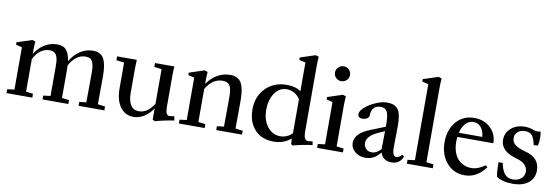

<svg xmlns="http://www.w3.org/2000/svg" viewBox="-55 -1121 4455 1532"><g transform="rotate(10 2173.0 -355.0)"><path d="M25.9 0V-31.2L83.5 -38.6V-381.3L33.7 -393.6V-413.1L155.8 -453.1L181.2 -444.8Q177.7 -404.8 177.7 -367.2V-344.2Q210.4 -396.5 257.1 -424.8Q303.7 -453.1 358.4 -453.1Q408.2 -453.1 432.6 -423.8Q457 -394.5 464.8 -335.9Q497.6 -392.1 545.4 -422.6Q593.3 -453.1 649.9 -453.1Q677.2 -453.1 697.3 -443.8Q717.3 -434.6 729.2 -418.5Q741.2 -402.3 748.5 -376Q755.9 -349.6 758.3 -320.8Q760.7 -292 760.7 -252.4Q760.7 -108.4 759.3 -38.6L818.8 -31.2V0H609.9V-31.2L666 -38.1Q667.5 -152.8 667.5 -272Q667.5 -303.7 665.3 -324Q663.1 -344.2 656 -362.1Q648.9 -379.9 634.8 -388.2Q620.6 -396.5 598.1 -396.5Q517.6 -396.5 467.8 -300.8Q468.8 -285.6 468.8 -252.4V-38.6L526.9 -31.2V0H317.9V-31.2L376 -38.6V-272Q376 -296.9 374.8 -314.2Q373.5 -331.5 369.1 -348.1Q364.7 -364.7 357.4 -374.8Q350.1 -384.8 337.4 -390.6Q324.7 -396.5 306.6 -396.5Q227.5 -396.5 177.7 -303.7V-38.6L234.9 -31.2V0Z M1055.2 11.2Q988.3 11.2 948 -43.5Q907.7 -98.1 907.7 -196.3V-402.8L844.2 -410.6V-441.9H1003.9Q1001.5 -407.7 1001.5 -377V-171.9Q1001.5 -109.9 1023.9 -75.2Q1046.4 -40.5 1090.3 -40.5Q1159.2 -40.5 1211.4 -121.6V-403.3L1151.4 -410.6V-441.9H1308.6Q1305.2 -410.2 1305.2 -377V-121.6Q1305.2 -78.1 1313.5 -61.8Q1321.8 -45.4 1336.4 -45.4Q1356.9 -45.4 1376 -51.3L1383.3 -17.1Q1353 -13.2 1301.3 -2.2Q1249.5 8.8 1231.9 15.6L1211.4 6.3V-85Q1181.2 -39.1 1140.4 -13.9Q1099.6 11.2 1055.2 11.2Z M1422.4 0V-31.2L1479.5 -38.1V-381.3L1429.7 -393.6V-413.1L1551.8 -453.1L1577.1 -444.8Q1573.7 -404.8 1573.7 -367.2V-347.2Q1607.9 -397.9 1656 -425.5Q1704.1 -453.1 1760.3 -453.1Q1789.1 -453.1 1809.6 -443.8Q1830.1 -434.6 1843 -418.5Q1856 -402.3 1863.3 -376Q1870.6 -349.6 1873.3 -320.8Q1876 -292 1876 -252.4Q1876 -108.4 1874.5 -38.6L1934.1 -31.2V0H1725.1V-31.2L1781.2 -38.1Q1782.7 -153.3 1782.7 -272Q1782.7 -296.9 1781.2 -314.2Q1779.8 -331.5 1775.4 -348.1Q1771 -364.7 1762.9 -374.8Q1754.9 -384.8 1741.5 -390.6Q1728 -396.5 1709 -396.5Q1625.5 -396.5 1573.7 -306.6V-38.6L1631.3 -31.2V0Z M2346.7 15.6 2333.5 6.8 2330.6 -38.6Q2273.4 11.2 2189.5 11.2Q2147.9 11.2 2113.3 -0.7Q2078.6 -12.7 2054.4 -33.4Q2030.3 -54.2 2013.4 -82.5Q1996.6 -110.8 1988.8 -143.6Q1981 -176.3 1981 -212.4Q1981 -318.8 2047.4 -386Q2113.8 -453.1 2217.3 -453.1Q2291.5 -453.1 2332.5 -420.9V-654.3L2281.2 -666.5V-686.5L2403.3 -726.1L2429.2 -717.8Q2425.8 -678.7 2425.8 -640.6V-118.7Q2425.8 -75.7 2434.3 -58.1Q2442.9 -40.5 2462.4 -40.5Q2474.1 -40.5 2497.6 -45.4L2503.4 -15.6Q2472.7 -12.7 2418.9 -1.7Q2365.2 9.3 2346.7 15.6ZM2236.3 -40Q2265.1 -40 2290.5 -51.8Q2315.9 -63.5 2332.5 -82V-356.9Q2313.5 -386.7 2285.4 -402.6Q2257.3 -418.5 2224.6 -418.5Q2162.6 -418.5 2126.2 -363.5Q2089.8 -308.6 2089.8 -230Q2089.8 -147 2131.1 -93.5Q2172.4 -40 2236.3 -40Z M2578.6 -617.7Q2578.6 -642.6 2596.4 -660.2Q2614.3 -677.7 2639.2 -677.7Q2664.6 -677.7 2682.4 -660.4Q2700.2 -643.1 2700.2 -617.7Q2700.2 -592.3 2682.4 -575Q2664.6 -557.6 2639.2 -557.6Q2613.8 -557.6 2596.2 -575Q2578.6 -592.3 2578.6 -617.7ZM2542.5 0V-31.2L2600.1 -38.6V-381.3L2550.3 -393.6V-413.1L2671.9 -453.1L2697.3 -444.8Q2693.8 -404.8 2693.8 -367.2V-38.6L2751.5 -31.2V0Z M2935.1 11.2Q2884.3 11.2 2849.6 -17.8Q2814.9 -46.9 2814.9 -89.8Q2814.9 -166.5 2934.6 -213.9L3053.2 -261.2V-278.3Q3053.2 -353 3038.6 -381.8Q3023.9 -410.6 2986.3 -410.6Q2950.7 -410.6 2931.2 -389.6Q2911.6 -368.7 2911.6 -331.1Q2911.6 -313.5 2896.5 -302.7Q2881.3 -292 2856.9 -292Q2820.3 -292 2820.3 -324.2Q2820.3 -348.6 2855.5 -379.4Q2890.6 -410.2 2940.7 -431.6Q2990.7 -453.1 3030.3 -453.1Q3094.7 -453.1 3120.6 -416.5Q3146.5 -379.9 3146.5 -287.1Q3146.5 -256.3 3144 -105Q3143.6 -75.7 3152.1 -56.6Q3160.6 -37.6 3177.2 -37.6Q3198.7 -37.6 3220.7 -63.5L3237.8 -51.8Q3213.4 11.2 3145.5 11.2Q3111.8 11.2 3088.1 -5.1Q3064.5 -21.5 3055.7 -53.7Q3006.8 11.2 2935.1 11.2ZM2912.1 -105Q2912.1 -76.7 2930.2 -58.6Q2948.2 -40.5 2976.6 -40.5Q3018.1 -40.5 3051.3 -80.6V-94.2Q3051.3 -115.7 3052.2 -159.7Q3053.2 -203.6 3053.2 -225.1L3013.7 -208Q2961.4 -185.5 2936.8 -160.4Q2912.1 -135.3 2912.1 -105Z M3269.5 0V-31.2L3328.1 -38.6V-654.3L3277.3 -666.5V-686.5L3399.4 -726.1L3424.8 -717.8Q3421.4 -678.7 3421.4 -640.6V-38.6L3479.5 -31.2V0Z M3738.3 11.2Q3649.9 11.2 3593 -54.2Q3536.1 -119.6 3536.1 -221.7Q3536.1 -323.7 3592 -388.4Q3647.9 -453.1 3737.3 -453.1Q3816.4 -453.1 3868.7 -404.1Q3920.9 -355 3920.9 -280.3H3628.9Q3627 -264.2 3627 -243.7Q3627 -195.8 3639.6 -158.9Q3652.3 -122.1 3674.1 -99.9Q3695.8 -77.6 3722.9 -66.4Q3750 -55.2 3780.8 -55.2Q3835.4 -55.2 3892.6 -97.2L3907.2 -83Q3837.9 11.2 3738.3 11.2ZM3736.8 -419.9Q3697.3 -419.9 3671.9 -390.9Q3646.5 -361.8 3635.3 -314.9H3825.7Q3820.3 -365.2 3796.6 -392.6Q3772.9 -419.9 3736.8 -419.9Z M4127.4 11.2Q4044.4 11.2 3997.1 -21.5Q3987.8 -53.7 3987.8 -138.7L4022 -139.2Q4032.7 -80.6 4056.9 -51.8Q4081.1 -22.9 4123 -22.9Q4163.6 -22.9 4189.7 -44.7Q4215.8 -66.4 4215.8 -101.6Q4215.8 -133.8 4192.9 -157Q4169.9 -180.2 4126 -191.9Q3992.2 -228 3992.2 -320.8Q3992.2 -378.4 4035.6 -416.3Q4079.1 -454.1 4148.4 -454.1Q4182.1 -454.1 4219.7 -440.4Q4249 -429.7 4276.4 -438Q4281.2 -413.6 4281.2 -383.8Q4281.2 -353.5 4274.4 -323.7L4240.7 -321.8Q4235.4 -345.7 4230.7 -359.9Q4226.1 -374 4216.6 -389.6Q4207 -405.3 4191.7 -412.6Q4176.3 -419.9 4153.8 -419.9Q4120.1 -419.9 4096.7 -401.4Q4073.2 -382.8 4073.2 -350.6Q4073.2 -315.4 4100.8 -294.9Q4128.4 -274.4 4179.7 -261.2Q4301.3 -230.5 4301.3 -127.4Q4301.3 -63 4255.6 -25.9Q4210 11.2 4127.4 11.2Z"/></g></svg>

Font: Elstob 10pt Medium
Style: Regular
Weight: 500
Designer: Peter S. Baker
Version: Version 1.015